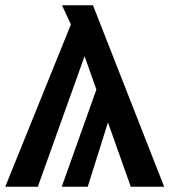

<svg xmlns="http://www.w3.org/2000/svg" viewBox="-25 -711 645 731"><path d="M600 0H473L386 -245L309 0H210L342 -370L297 -497L119 0H-5L245 -618L211 -691H329Z"/></svg>

Font: Trujillo Medium
Style: Regular
Weight: 500
Designer: Fira Sans original fonts by bBox Type GmbH, Carrois Corporate GbR, & Edenspiekermann AG / Changes by Cristiano Sobral
Foundry: Fira Sans original fonts by bBox Type GmbH, Carrois Corporate GbR, & Edenspiekermann AG / Changes by Cristiano Sobral
Version: Version 4.301;October 17, 2021;FontCreator 14.0.0.2814 64-bi